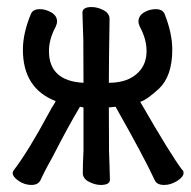

<svg xmlns="http://www.w3.org/2000/svg" viewBox="-20 -509 541 545"><path d="M69 16Q50 16 33 4.5Q16 -7 16 -18Q16 -22 20 -27Q61 -81 118 -187Q128 -206 135 -216L138 -222Q45 -258 45 -368Q45 -415 68 -470Q74 -483 93 -483Q110 -483 126 -473.5Q142 -464 142 -448Q142 -442 138 -433Q119 -398 119 -364Q119 -279 217 -274Q217 -376 216.5 -397Q216 -418 215 -440.5Q214 -463 214 -473Q214 -489 240 -489Q257 -489 274 -480Q291 -471 291 -455Q289 -337 289 -274Q344 -274 373 -304Q396 -327 396 -364Q396 -398 377 -433Q373 -442 373 -448Q373 -464 388.5 -473.5Q404 -483 422 -483Q441 -483 447 -470Q469 -415 469 -368Q469 -293 431 -257Q396 -225 378 -220Q465 -69 497 -27Q501 -25 501 -18Q501 -7 483 4.5Q465 16 446 16Q425 16 419 2Q389 -63 308 -206L289 -204Q289 -100 289.5 -79.5Q290 -59 291 -35Q292 -11 292 1Q292 16 266 16Q250 16 232.5 7Q215 -2 215 -18Q215 -43 217 -81V-204L207 -206Q175 -153 130 -65Q111 -31 106 -20.5Q101 -10 96 0Q90 16 69 16Z"/></svg>

Font: LXGW WenKai Mono TC
Style: Bold
Weight: 700
Designer: LXGW / Fontworks Inc.
Foundry: LXGW / Fontworks Inc.
Version: Version 1.330